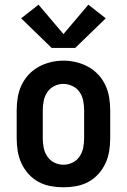

<svg xmlns="http://www.w3.org/2000/svg" viewBox="-20 -789 540 817"><path d="M250 8Q223 8 195.5 3Q168 -2 144 -15Q120 -28 101.5 -48.5Q83 -69 71.5 -93.5Q60 -118 55.5 -145.5Q51 -173 51 -200V-320Q51 -347 55.5 -374.5Q60 -402 71.5 -426.5Q83 -451 102 -471.5Q121 -492 145 -505Q169 -518 196 -524.5Q223 -531 250 -531Q277 -531 304 -524.5Q331 -518 355 -505Q379 -492 398 -471.5Q417 -451 428.5 -426.5Q440 -402 444.5 -374.5Q449 -347 449 -320V-200Q449 -173 444.5 -145.5Q440 -118 428.5 -93.5Q417 -69 398.5 -48.5Q380 -28 356 -15Q332 -2 304.5 3Q277 8 250 8ZM250 -88Q270 -88 288.5 -97Q307 -106 318.5 -123Q330 -140 334 -160Q338 -180 338 -200V-320Q338 -340 334 -360.5Q330 -381 318.5 -397.5Q307 -414 288 -423Q269 -432 249 -432Q229 -432 210.5 -422.5Q192 -413 181 -396.5Q170 -380 166 -360Q162 -340 162 -320V-200Q162 -180 166 -160Q170 -140 181.5 -123Q193 -106 211.5 -97Q230 -88 250 -88ZM200 -585 70 -711 144 -769 250 -644 356 -769 430 -711 300 -585Z"/></svg>

Font: Zed Mono
Style: Bold
Weight: 700
Monospace: yes
Designer: Belleve Invis
Foundry: Belleve Invis
Version: Version 1.0.0; ttfautohint (v1.8.4)